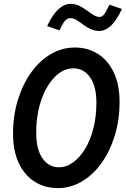

<svg xmlns="http://www.w3.org/2000/svg" viewBox="-20 -955 646 986"><path d="M277 11Q210 11 158 -22Q106 -55 76.5 -117.5Q47 -180 47 -268Q47 -362 72 -442.5Q97 -523 140.5 -583.5Q184 -644 241.5 -677.5Q299 -711 364 -711Q431 -711 483 -678Q535 -645 564.5 -582.5Q594 -520 594 -432Q594 -338 569 -257.5Q544 -177 500.5 -116.5Q457 -56 399.5 -22.5Q342 11 277 11ZM282 -96Q321 -96 356 -121.5Q391 -147 418 -192Q445 -237 460 -297.5Q475 -358 475 -427Q475 -512 442.5 -558Q410 -604 357 -604Q305 -604 261.5 -560Q218 -516 192 -441Q166 -366 166 -273Q166 -188 198 -142Q230 -96 282 -96ZM286 -799 222 -821Q275 -935 343 -935Q367 -935 387.5 -925Q408 -915 426 -901.5Q444 -888 460 -878Q476 -868 491 -868Q504 -868 514 -880.5Q524 -893 542 -931L606 -909Q555 -796 489 -796Q465 -796 444.5 -806Q424 -816 406.5 -829Q389 -842 373 -852Q357 -862 342 -862Q326 -862 313.5 -848Q301 -834 286 -799Z"/></svg>

Font: Red Hat Mono Medium
Style: Italic
Weight: 500
Italic angle: -12°
Monospace: yes
Designer: Pentagram, MCKL
Foundry: Pentagram, MCKL
Version: Version 1.023; ttfautohint (v1.8.3)